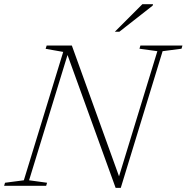

<svg xmlns="http://www.w3.org/2000/svg" viewBox="-47 -904 908 934"><path d="M539.5 -25.5 524.5 -21.5 718.5 -655 631.5 -667 636 -682.5H840.5L836 -667L744 -655L540.5 10H515.5L275.5 -653L288.5 -659.5L94.5 -27L182 -15L177.5 0H-27L-22.5 -15L69 -27L260.5 -651.5L175 -666.5L180 -682.5H302.5ZM511.5 -749.5 645.5 -883.5H697.5L695.5 -876.5L533.5 -749.5Z"/></svg>

Font: Newsreader ExtraLight
Style: Italic
Weight: 250
Italic angle: -17°
Designer: Hugues Gentile
Foundry: Production Type
Version: Version 1.003